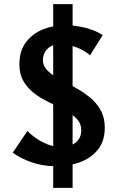

<svg xmlns="http://www.w3.org/2000/svg" viewBox="-20 -793 567 931"><path d="M252 13Q187 13 132 -6.5Q77 -26 42 -53L113 -158Q147 -123 191 -101.5Q235 -80 277 -80Q319 -80 346.5 -101.5Q374 -123 374 -162Q374 -190 357.5 -210.5Q341 -231 314.5 -247Q288 -263 256 -278Q224 -293 192 -310.5Q160 -328 133.5 -351Q107 -374 90.5 -405.5Q74 -437 74 -481Q74 -545 105 -587Q136 -629 187 -650Q238 -671 297 -671Q338 -671 388.5 -659.5Q439 -648 478 -623L417 -525Q386 -551 346.5 -565Q307 -579 275 -579Q242 -579 223 -566.5Q204 -554 196 -536.5Q188 -519 188 -502Q188 -477 204.5 -457.5Q221 -438 247.5 -422Q274 -406 306 -389.5Q338 -373 370 -353.5Q402 -334 428.5 -309.5Q455 -285 471.5 -252Q488 -219 488 -174Q488 -108 454 -66.5Q420 -25 366.5 -6Q313 13 252 13ZM238 118V-773H332V118Z"/></svg>

Font: Ysabeau
Style: Bold
Weight: 700
Designer: Christian Thalmann (Catharsis Fonts)
Version: Version 2.000;gftools[0.9.27.dev2+g8671c4b]